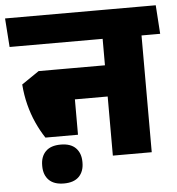

<svg xmlns="http://www.w3.org/2000/svg" viewBox="-81 -694 781 846"><g transform="rotate(-5 309.5 -270.5)"><path d="M565 -559.5H393V0H565ZM369 -516.5H647.5L639 -643.5H360.5ZM597.5 -516.5 589 -643.5H-27.5L-18.5 -516.5ZM461.5 -399.5H185.5V-261.5H461.5ZM104 -105H248V-399.5H99.5L22.5 -347Q26 -300 37 -257Q48 -214 65.2 -175.8Q82.5 -137.5 104 -105ZM168 103.5Q212 103.5 234.5 80.8Q257 58 257 19Q257 19 257 17.8Q257 16.5 257 16Q257 -22.5 234.8 -45.5Q212.5 -68.5 168 -68.5Q124 -68.5 101.5 -45.8Q79 -23 79 16Q79 16.5 79 17.5Q79 18.5 79 19Q79 58 101.5 80.8Q124 103.5 168 103.5Z"/></g></svg>

Font: Anek Devanagari Medium ExtraBold
Style: Regular
Weight: 800
Version: Version 1.003